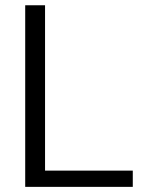

<svg xmlns="http://www.w3.org/2000/svg" viewBox="-20 -728 555 748"><path d="M78.2 -707.5H155.5V-63.3H497.3V0H78.2Z"/></svg>

Font: FreesentationVF
Style: Regular
Weight: 400
Designer: glyphs from Roboto by Christian Robertson / Hangul glyphs from Noto Sans CJK(Source Han Sans) by Jang Soo-young and Kang
Foundry: PT&
Version: Version 2.001;Glyphs 3.3.1 (3343)